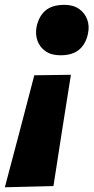

<svg xmlns="http://www.w3.org/2000/svg" viewBox="-75 -574 386 792"><path d="M174 -346Q136.5 -346 112.5 -363Q88.5 -380 79.2 -407Q70 -434 76 -464Q85 -506.5 112.2 -530.2Q139.5 -554 191 -554Q227 -554 251 -537.2Q275 -520.5 284.8 -493.5Q294.5 -466.5 288 -436Q279.5 -393.5 252.2 -369.8Q225 -346 174 -346ZM-55 198.5Q-25 84.5 5.8 -31.2Q36.5 -147 66.5 -263.5L217.5 -265.5Q198.5 -149 180.8 -34Q163 81 145.5 193.5Z"/></svg>

Font: Commissioner ExtraBold
Style: Italic
Weight: 800
Italic angle: -12°
Designer: Kostas Bartsokas
Foundry: Kostas Bartsokas
Version: Version 1.000; ttfautohint (v1.8.3)